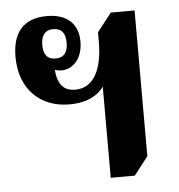

<svg xmlns="http://www.w3.org/2000/svg" viewBox="-45 -602 606 651"><g transform="rotate(-5 257.5 -276.5)"><path d="M306 6H388L436 -56V-552H355L306 -489V-457C306 -359 273 -302 213 -302C173 -302 153 -325 149 -375C158 -372 167 -371 175 -371C214 -374 244 -408 244 -463C244 -522 208 -559 138 -559C57 -559 20 -512 20 -430C20 -321 89 -254 188 -254C251 -254 287 -277 306 -304ZM155 -413C127 -413 114 -430 114 -463C114 -495 128 -513 155 -513C184 -513 197 -496 197 -463C197 -431 184 -413 155 -413Z"/></g></svg>

Font: Noto Serif Thai Condensed
Style: Bold
Weight: 700
Width: 3
Designer: Monotype Design Team
Foundry: Monotype Imaging Inc.
Version: Version 2.002